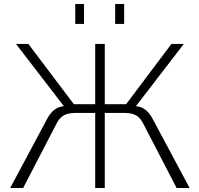

<svg xmlns="http://www.w3.org/2000/svg" viewBox="-20 -942 999 962"><path d="M611 -376C656 -374 678 -360 697 -324L865 0H930L744 -348C724 -385 698 -407 661 -410L901 -722H839L612 -420H505V-722H457V-420H350L122 -722H60L300 -410C263 -407 237 -385 217 -348L31 0H96L264 -324C283 -360 306 -374 350 -376H457V0H505V-376ZM357 -822H401V-922H357ZM557 -822H602V-922H557Z"/></svg>

Font: Perun ExtraLight
Style: Regular
Weight: 200
Foundry: Copyright (c) Stefan Peev, Context Ltd, 2016
Version: Version 1.089